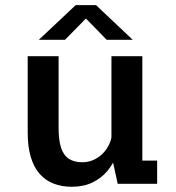

<svg xmlns="http://www.w3.org/2000/svg" viewBox="-20 -720 690 752"><path d="M261 11.5Q222 11.5 190.2 -0.8Q158.5 -13 135.8 -38.5Q113 -64 100.8 -104.2Q88.5 -144.5 88.5 -200.5V-500H209.5V-219.5Q209.5 -171 219.2 -141.2Q229 -111.5 249.8 -98Q270.5 -84.5 302.5 -84.5Q325.5 -84.5 345.8 -93.5Q366 -102.5 382 -118.2Q398 -134 407.5 -154.5Q417 -175 419 -198L448.5 -186Q448.5 -150 436.8 -115Q425 -80 401.2 -51.2Q377.5 -22.5 342.5 -5.5Q307.5 11.5 261 11.5ZM441 0 416.5 -112.5V-500H537.5V-64.5L516.5 -91H595.5V0ZM132 -564 276.5 -700H356L500 -564H398L316.5 -647.5L234.5 -564Z"/></svg>

Font: Trispace Thin Medium
Style: Regular
Weight: 500
Version: Version 1.210